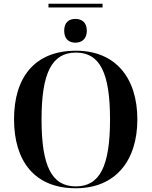

<svg xmlns="http://www.w3.org/2000/svg" viewBox="-20 -996 810 1026"><path d="M239 -956H528V-976H239ZM383 -768C416 -768 444 -787 444 -832C444 -877 416 -895 383 -895C349 -895 323 -877 323 -832C323 -787 349 -768 383 -768ZM385 10C597 10 714 -137 714 -358C714 -580 597 -725 386 -725C163 -725 55 -580 55 -359C55 -137 163 10 385 10ZM385 0C257 0 202 -107 202 -358C202 -608 258 -715 386 -715C513 -715 568 -608 568 -358C568 -107 513 0 385 0Z"/></svg>

Font: Noto Serif Display SemiBold
Style: Regular
Weight: 600
Designer: Monotype Design Team
Foundry: Monotype Imaging Inc.
Version: Version 2.009